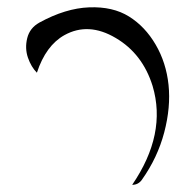

<svg xmlns="http://www.w3.org/2000/svg" viewBox="-20 -761 548 536"><path d="M90 -698Q163 -738 229 -740.5Q295 -743 340 -715Q385 -687 414.5 -636.5Q444 -586 450.5 -524Q457 -462 438.5 -391.5Q420 -321 376 -259Q366 -245 349 -245Q446 -387 406 -521Q378 -611 303 -655Q227 -700 160 -663Q108 -634 83 -558Q67 -574 58 -600Q49 -626 56 -654.5Q63 -683 90 -698Z"/></svg>

Font: YamSuf
Style: Regular
Weight: 400
Version: Version 1.1